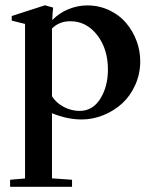

<svg xmlns="http://www.w3.org/2000/svg" viewBox="-20 -445 582 734"><path d="M18.6 269V242.2L75.7 237.3V-353.5L24.9 -366.2V-383.8L151.9 -424.8L183.1 -416Q180.7 -396.5 179.7 -368.2Q207 -396 242.4 -410.2Q277.8 -424.3 313 -424.3Q358.9 -424.3 397.9 -405.8Q437 -387.2 462.4 -356.9Q487.8 -326.7 502 -288.8Q516.1 -251 516.1 -210.9Q516.1 -163.1 497.3 -120.8Q478.5 -78.6 447.5 -50Q416.5 -21.5 375.7 -4.9Q335 11.7 292 11.7Q236.8 11.7 178.7 -12.2V236.8L255.4 242.2V269ZM178.7 -334.5V-77.1Q194.8 -51.3 224.1 -36.1Q253.4 -21 284.2 -21Q334.5 -21 363.5 -67.6Q392.6 -114.3 392.6 -179.2Q392.6 -257.8 351.6 -310.8Q310.5 -363.8 249 -363.8Q206.1 -363.8 178.7 -335.9Z"/></svg>

Font: Elstob 18pt SemiBold
Style: Regular
Weight: 600
Designer: Peter S. Baker
Version: Version 1.015